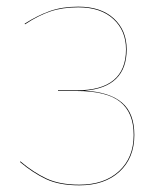

<svg xmlns="http://www.w3.org/2000/svg" viewBox="-20 -547 495 576"><path d="M360 -399Q360 -285 234 -275Q308 -271 345.5 -239.5Q383 -208 383 -142Q383 -73 338.5 -32Q294 9 218 9Q158 9 118.5 -9.5Q79 -28 40 -61L41 -63Q80 -30 119.5 -11.5Q159 7 218 7Q293 7 337 -33.5Q381 -74 381 -142Q381 -209 340.5 -241.5Q300 -274 210 -274H154V-276H210Q358 -276 358 -399Q358 -455 320 -490Q282 -525 215 -525Q167 -525 130.5 -512.5Q94 -500 55 -474L54 -476Q93 -501 130 -514Q167 -527 215 -527Q283 -527 321.5 -491.5Q360 -456 360 -399Z"/></svg>

Font: FiraGO Two
Style: Regular
Weight: 100
Designer: bBox Type
Foundry: bBox Type GmbH
Version: Version 1.001